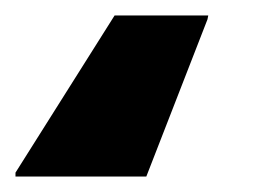

<svg xmlns="http://www.w3.org/2000/svg" viewBox="-114 -38 339 248"><path d="M-94 190V185L34 -18H155L154 -13L75 190Z"/></svg>

Font: Saira Thin ExtraBold
Style: Italic
Weight: 800
Italic angle: -12°
Version: Version 1.101